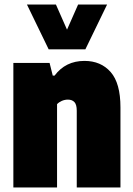

<svg xmlns="http://www.w3.org/2000/svg" viewBox="-20 -828 589 848"><path d="M39 -550H199L213 -494H221Q269.5 -559 353 -559Q425.5 -559 468.8 -509.8Q512 -460.5 512 -354V0H319V-339Q319 -366 308.8 -377Q298.5 -388 280 -388Q266 -388 253.2 -382.5Q240.5 -377 232 -368V0H39ZM325 -808H453L357 -610H195L99 -808H227L276 -697Z"/></svg>

Font: Encode Sans Condensed Black
Style: Regular
Weight: 900
Width: 3
Designer: Multiple Designers
Foundry: Impallari Type
Version: Version 2.000